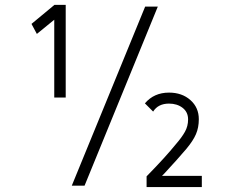

<svg xmlns="http://www.w3.org/2000/svg" viewBox="-20 -760 940 786"><path d="M574.2 -732.9H626L326.2 0H273.9ZM108.9 -662.1 203.1 -740.2H249V-360.8H202.1V-679.2L130.9 -621.1ZM573.2 -336.9Q610.4 -380.9 671.9 -380.9Q725.1 -380.9 759.5 -350.3Q793.9 -319.8 793.9 -272Q793.9 -237.8 782.2 -210.7Q770.5 -183.6 743.2 -150.9Q709 -110.4 651.9 -48.8L643.1 -40H650.9H806.2V5.9H580.1V-38.1Q657.2 -116.7 700.2 -169.9Q724.1 -197.3 737.1 -220.5Q750 -243.7 750 -271Q750 -301.3 727.5 -318.6Q705.1 -335.9 671.9 -335.9Q627.4 -335.9 606.9 -303.2Z"/></svg>

Font: Kreadon
Style: Regular
Weight: 400
Designer: kohakuno
Foundry: StudioGnu
Version: Version 1.000;Glyphs 3.1.2 (3151)